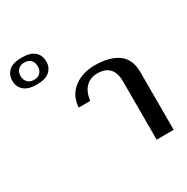

<svg xmlns="http://www.w3.org/2000/svg" viewBox="-430 -976 1104 1133"><g transform="rotate(-30 122.0 -409.0)"><path d="M-248 -726Q-248 -768 -220 -793Q-192 -818 -133 -818Q-74 -818 -45.5 -793Q-17 -768 -17 -726Q-17 -685 -45.5 -660Q-74 -635 -133 -635Q-191 -635 -219.5 -660Q-248 -685 -248 -726ZM-75 -726Q-75 -753 -90.5 -769Q-106 -785 -133 -785Q-160 -785 -176 -769Q-192 -753 -192 -726Q-192 -700 -176 -683.5Q-160 -667 -133 -667Q-106 -667 -90.5 -683Q-75 -699 -75 -726ZM316 -397Q316 -514 207 -514Q160 -514 129 -483.5Q98 -453 91 -394H12Q17 -473 74.5 -518Q132 -563 217 -563Q318 -563 375 -522.5Q432 -482 432 -394V0H316Z"/></g></svg>

Font: Taviraj Medium
Style: Regular
Weight: 500
Designer: Katatrad Team
Foundry: CadsonDemak
Version: Version 1.001